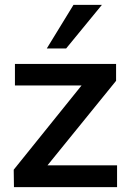

<svg xmlns="http://www.w3.org/2000/svg" viewBox="-20 -764 528 784"><path d="M37 0 36 -71 313 -415H41V-503H454V-434L174 -89H458V0ZM171 -566 280 -744H396L250 -566Z"/></svg>

Font: REM
Style: Regular
Weight: 400
Designer: Octavio Pardo
Foundry: Ashler Design
Version: Version 1.005;gftools[0.9.28]